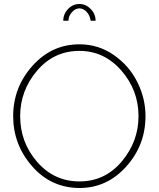

<svg xmlns="http://www.w3.org/2000/svg" viewBox="-20 -937 795 962"><path d="M323 -833H297Q297 -867 321 -892Q345 -917 378 -917Q410 -917 434.5 -892Q459 -867 459 -833H434Q431 -859 414.5 -877Q398 -895 378 -895Q357 -895 340 -875.5Q323 -856 323 -833ZM46 -355Q46 -499 142.5 -607Q239 -715 378 -715Q473 -715 550 -661.5Q627 -608 668 -526Q709 -444 709 -355Q709 -210 612.5 -102.5Q516 5 378 5Q235 4 140.5 -104.5Q46 -213 46 -355ZM378 -28Q506 -28 590 -128Q674 -228 674 -355Q674 -485 588 -583.5Q502 -682 378 -682Q250 -682 165.5 -582.5Q81 -483 81 -355Q81 -224 166 -126Q251 -28 378 -28Z"/></svg>

Font: Raleway-v4020 ExtraLight
Style: Regular
Weight: 275
Designer: Matt McInerney, Pablo Impallari, Rodrigo Fuenzalida
Foundry: Matt McInerney, Pablo Impallari, Rodrigo Fuenzalida
Version: Version 4.020;PS 004.020;hotconv 1.0.88;makeotf.lib2.5.64775